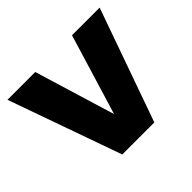

<svg xmlns="http://www.w3.org/2000/svg" viewBox="-134 -726 894 894"><g transform="rotate(-45 313.0 -279.0)"><path d="M192 -558 313 -160 434 -558H616L418 0H207L9 -558Z"/></g></svg>

Font: Poppins
Style: Bold
Weight: 700
Designer: Ninad Kale (Devanagari), Jonny Pinhorn (Latin)
Version: Version 5.002